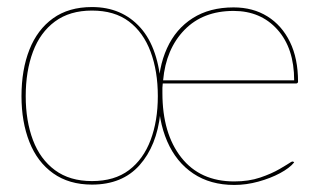

<svg xmlns="http://www.w3.org/2000/svg" viewBox="-20 -518 907 545"><path d="M241 6Q176 6 131 -26Q86 -58 63.5 -115Q41 -172 41 -245Q41 -320 63.5 -377Q86 -434 130.5 -466Q175 -498 241 -498Q326 -498 378.5 -439.5Q431 -381 438 -263L435 -196Q425 -104 376 -49Q327 6 241 6ZM241 -4Q305 -4 346 -35Q387 -66 407.5 -120.5Q428 -175 428 -245Q428 -316 407.5 -371Q387 -426 346 -457Q305 -488 241 -488Q178 -488 136 -457Q94 -426 73.5 -371Q53 -316 53 -245Q53 -175 73.5 -120.5Q94 -66 136 -35Q178 -4 241 -4ZM645 7Q577 7 528.5 -25.5Q480 -58 454.5 -117Q429 -176 429 -254Q429 -326 454 -381Q479 -436 527 -466.5Q575 -497 643 -497Q698 -497 739 -471.5Q780 -446 803 -399Q826 -352 826 -286Q826 -284 824.5 -282.5Q823 -281 820 -281H442Q441 -274 441 -269Q441 -264 441 -254Q441 -139 494.5 -71Q548 -3 645 -3Q686 -3 718.5 -14Q751 -25 774 -38.5Q797 -52 806 -58Q811 -61 814 -58L815 -57Q802 -41 775 -26.5Q748 -12 713.5 -2.5Q679 7 645 7ZM443 -290H815Q815 -381 767.5 -434Q720 -487 643 -487Q556 -487 503.5 -433Q451 -379 443 -290Z"/></svg>

Font: Aleo Thin
Style: Regular
Weight: 250
Designer: Alessio Laiso
Foundry: Alessio Laiso
Version: Version 2.001;gftools[0.9.29]